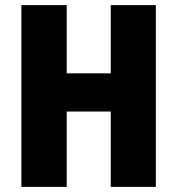

<svg xmlns="http://www.w3.org/2000/svg" viewBox="-20 -734 696 754"><path d="M592 0H415V-296H242V0H64V-714H242V-446H415V-714H592Z"/></svg>

Font: Noto Sans Kannada Condensed Black
Style: Regular
Weight: 900
Width: 3
Designer: Jelle Bosma - Monotype Design Team
Foundry: Monotype Imaging Inc.
Version: Version 2.005; ttfautohint (v1.8.4.7-5d5b)